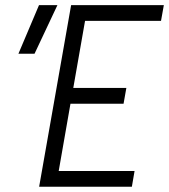

<svg xmlns="http://www.w3.org/2000/svg" viewBox="-20 -713 645 733"><path d="M129.4 0 251.5 -693.4H605.5L594.7 -633.3H304.7L259.8 -377.4H462.4L451.7 -316.9H249L204.1 -60.1H493.7L483.4 0ZM50.3 -507.8 128.9 -693.4H199.2L111.8 -507.8Z"/></svg>

Font: Cascadia Code Light
Style: Italic
Weight: 300
Italic angle: -10°
Monospace: yes
Designer: Aaron Bell
Foundry: Saja Typeworks
Version: Version 2404.023; ttfautohint (v1.8.4)